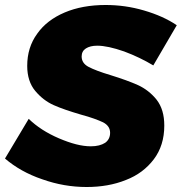

<svg xmlns="http://www.w3.org/2000/svg" viewBox="-34 -736 743 769"><path d="M543 -694C492 -709 441 -716 389 -716C327 -716 272 -706 225 -686C178 -666 141 -638 115 -601C88 -564 75 -521 75 -472C75 -431 86 -397 107 -372C128 -347 152 -328 181 -315C210 -302 246 -290 290 -277C331 -266 360 -255 379 -246C398 -236 407 -222 407 -204C407 -187 400 -173 387 -164C373 -155 354 -150 330 -150C293 -150 251 -161 202 -182C153 -203 113 -229 81 -260L-14 -101C27 -66 76 -38 135 -18C194 3 253 13 313 13C370 13 423 4 470 -15C517 -33 554 -61 582 -98C610 -135 624 -180 624 -233C624 -276 614 -310 593 -337C572 -363 547 -382 519 -395C490 -408 454 -421 409 -435C369 -447 340 -458 321 -468C302 -478 293 -492 293 -510C293 -524 299 -535 310 -542C321 -549 336 -553 355 -553C384 -553 420 -545 463 -530C506 -514 545 -495 580 -474L674 -635C637 -660 594 -679 543 -694Z"/></svg>

Font: Argentum Sans ExtraBold
Style: Italic
Weight: 800
Italic angle: -11.3°
Designer: Julieta Ulanovsky
Foundry: Julieta Ulanovsky
Version: Version 5.001;February 15, 2019;FontCreator 11.5.0.2425 64-b